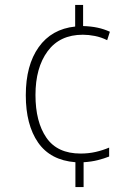

<svg xmlns="http://www.w3.org/2000/svg" viewBox="-20 -744 553 774"><path d="M315 -639Q347 -638 373 -632.5Q399 -627 423 -616L412 -582Q388 -594 362.5 -599Q337 -604 314 -604Q221 -604 172 -537.5Q123 -471 123 -361Q123 -253 167 -189Q211 -125 305 -125Q337 -125 365.5 -131.5Q394 -138 420 -149V-113Q400 -105 374.5 -98.5Q349 -92 317 -90V10H284V-90Q183 -98 133.5 -169.5Q84 -241 84 -360Q84 -481 136 -554Q188 -627 283 -637V-724H315Z"/></svg>

Font: Noto Sans Ethiopic SemiCondensed ExtraLight
Style: Regular
Weight: 200
Width: 4
Designer: Monotype Design Team
Foundry: Monotype Imaging Inc.
Version: Version 2.102; ttfautohint (v1.8.4.7-5d5b)